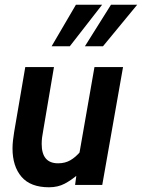

<svg xmlns="http://www.w3.org/2000/svg" viewBox="-20 -783 601 813"><path d="M187.5 10Q109 10 71 -34.5Q33 -79 33 -154.5Q33 -171 35 -188.5Q37 -206 40 -224.5L87 -499H208.5L163.5 -233.5Q160 -215 158.2 -201Q156.5 -187 156.5 -173.5Q156.5 -91.5 226 -91.5Q255.5 -91.5 278 -104.5Q300.5 -117.5 320.5 -141.5L310 -44Q282.5 -20.5 253.8 -5.2Q225 10 187.5 10ZM298 0 314 -121.5 380 -499H501L413 0ZM198.5 -587 301.5 -763H412.5L275.5 -587ZM339.5 -587 450 -763H561L416 -587Z"/></svg>

Font: Cabin
Style: Bold Italic
Weight: 700
Width: 4
Italic angle: -10°
Designer: Pablo Impallari
Foundry: Pablo Impallari. http://www.impallari.com Igino Marini. http://www.ikern.com
Version: Version 3.001